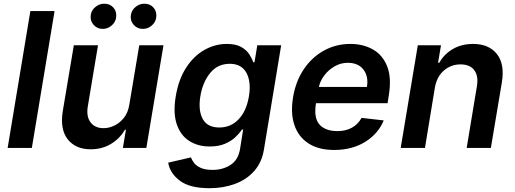

<svg xmlns="http://www.w3.org/2000/svg" viewBox="-20 -786 2737 1020"><path d="M269.9 -727.3 149.1 0H20.6L141.3 -727.3Z M666.9 -229.4 719.8 -545.5H848.4L757.5 0H632.8L649.1 -96.9H643.5Q617.9 -51.1 570.5 -22Q523.1 7.1 461.6 7.1Q381.4 7.1 339.5 -46.3Q297.6 -99.8 313.9 -198.2L372.2 -545.5H500.7L446 -218Q438.2 -166.2 461.3 -135.7Q484.4 -105.1 530.5 -105.1Q558.9 -105.1 587.9 -119Q616.8 -132.8 638.5 -160.3Q660.2 -187.9 666.9 -229.4ZM739 -632.5Q708.8 -632.5 689.6 -654.7Q670.5 -676.8 675.4 -707.4Q679.7 -732.6 700.6 -749.5Q721.6 -766.3 746.4 -766.3Q778.1 -766.3 796.3 -744.7Q814.6 -723 809.7 -691.4Q806.1 -667.6 785.7 -650Q765.3 -632.5 739 -632.5ZM525.9 -632.5Q495.7 -632.5 476.6 -654.8Q457.4 -677.2 462.4 -707.4Q466.3 -732.6 487.4 -749.5Q508.5 -766.3 533.4 -766.3Q565 -766.3 583.3 -744.7Q601.6 -723 596.6 -691.4Q593 -667.6 572.6 -650Q552.2 -632.5 525.9 -632.5Z M1092.7 213.8Q987.9 213.8 935.2 173.8Q882.5 133.9 873.6 78.1L994.3 50.1Q999.6 65 1011.5 80.3Q1023.4 95.5 1046.9 106Q1070.3 116.5 1109.4 116.5Q1164.1 116.5 1204.9 90Q1245.7 63.6 1255.3 5.3L1271.7 -98H1265.3Q1252.5 -78.1 1230.3 -57.2Q1208.1 -36.2 1174.5 -22Q1141 -7.8 1094.1 -7.8Q1030.9 -7.8 984.9 -37.5Q938.9 -67.1 918.9 -126.4Q898.8 -185.7 913.7 -274.5Q928.6 -364.3 968.8 -426.3Q1008.9 -488.3 1065.3 -520.4Q1121.8 -552.6 1184.7 -552.6Q1233 -552.6 1261.4 -536.4Q1289.8 -520.2 1304.3 -497.7Q1318.9 -475.1 1325.3 -455.3H1332L1346.9 -545.5H1473.7L1382.1 8.9Q1370.7 77.8 1329.9 123.2Q1289.1 168.7 1227.6 191.2Q1166.2 213.8 1092.7 213.8ZM1145.2 -108.7Q1206.7 -108.7 1248.2 -152.9Q1289.8 -197.1 1302.6 -275.2Q1315 -352.6 1288.7 -399.9Q1262.4 -447.1 1200.6 -447.1Q1136.4 -447.1 1096.6 -398.3Q1056.8 -349.4 1044.4 -275.2Q1032.3 -199.9 1056.8 -154.3Q1081.3 -108.7 1145.2 -108.7Z M1755 10.7Q1672.9 10.7 1619.3 -23.8Q1565.7 -58.2 1544.2 -121.3Q1522.7 -184.3 1536.9 -269.5Q1550.8 -353.7 1593.4 -417.4Q1636 -481.2 1700.1 -516.9Q1764.2 -552.6 1842 -552.6Q1909.1 -552.6 1960.9 -523.4Q2012.8 -494.3 2036.9 -433.4Q2061.1 -372.5 2045.1 -277L2039.1 -237.6H1658.7L1658.4 -235.8Q1646.3 -159.1 1677.4 -124.3Q1708.5 -89.5 1773.4 -89.5Q1815.7 -89.5 1848.7 -107.2Q1881.7 -125 1900.9 -159.8L2018.5 -146.3Q1989.3 -75.3 1919.9 -32.3Q1850.5 10.7 1755 10.7ZM1674 -324.2H1929.3Q1938.6 -380 1910.9 -416.2Q1883.2 -452.4 1827.4 -452.4Q1790.5 -452.4 1758.2 -433.9Q1725.9 -415.5 1703.5 -386.2Q1681.1 -356.9 1674 -324.2Z M2290.1 -319.6 2237.6 0H2108.7L2199.6 -545.5H2322.8L2307.2 -452.8H2313.9Q2339.5 -498.6 2385.8 -525.6Q2432.2 -552.6 2493.3 -552.6Q2577.1 -552.6 2619.7 -499.1Q2662.3 -445.7 2646 -347.3L2587.7 0H2459.2L2513.5 -327.4Q2522.7 -381.7 2499.8 -412.8Q2476.9 -443.9 2426.5 -443.9Q2376.1 -443.9 2338.2 -411.4Q2300.4 -378.9 2290.1 -319.6Z"/></svg>

Font: Inter UI Semi Bold
Style: Italic
Weight: 600
Italic angle: -9.39999°
Designer: Rasmus Andersson
Foundry: rsms
Version: 3.2;8d6f07862